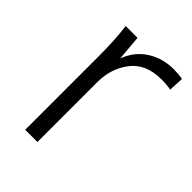

<svg xmlns="http://www.w3.org/2000/svg" viewBox="-159 -590 666 666"><g transform="rotate(45 174.5 -256.5)"><path d="M343 -509 340 -454Q321 -458 294 -458Q218 -458 180.5 -409.5Q143 -361 143 -294V0H83V-362Q83 -440 75 -501H133L141 -408Q160 -459 202.5 -486Q245 -513 299 -513Q324 -513 343 -509Z"/></g></svg>

Font: Muli Light
Style: Regular
Weight: 300
Designer: Vernon Adams
Foundry: Vernon Adams
Version: Version 2.100